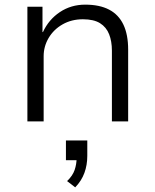

<svg xmlns="http://www.w3.org/2000/svg" viewBox="-20 -523 668 827"><path d="M98 0V-494H163V-385H165Q190 -439 238 -471Q286 -503 347 -503Q409 -503 450 -481.5Q491 -460 511.5 -417Q532 -374 532 -309V0H462V-305Q462 -345 450 -375.5Q438 -406 411 -423Q384 -440 337 -440Q288 -440 249.5 -418Q211 -396 189.5 -359.5Q168 -323 168 -281V0ZM304 284 269 257Q293 234 301.5 209Q310 184 310 157L323 167H264V82H356V148Q356 188 343.5 222Q331 256 304 284Z"/></svg>

Font: Nunito Sans 7pt Light
Style: Regular
Weight: 300
Designer: Vernon Adams
Foundry: Vernon Adams
Version: Version 3.101;gftools[0.9.27]